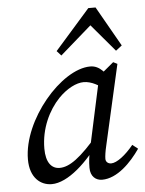

<svg xmlns="http://www.w3.org/2000/svg" viewBox="-54 -786 638 843"><g transform="rotate(-5 265.5 -365.0)"><path d="M140 13C211 13 300 -67 370 -171L361 -193C273 -88 223 -55 181 -55C145 -55 121 -84 121 -145C121 -234 159 -312 207 -362C244 -400 286 -421 318 -421C353 -421 387 -400 412 -379L448 -404C422 -450 396 -487 353 -487C225 -487 45 -278 45 -104C45 -22 92 13 140 13ZM362 13C429 13 491 -51 531 -109L507 -128C472 -85 433 -55 408 -55C395 -55 384 -63 384 -77C384 -89 387 -110 393 -135L473 -488L455 -497L389 -442L321 -127C314 -94 311 -73 311 -44C311 -5 335 13 362 13ZM472 -546 499 -567 399 -743H367L212 -567L231 -546L396 -690H350L472 -546Z"/></g></svg>

Font: Source Serif Variable
Style: Italic
Weight: 389
Italic angle: -12°
Designer: Frank Grießhammer
Foundry: Adobe Systems Incorporated
Version: Version 3.001;hotconv 1.0.111;makeotfexe 2.5.65597